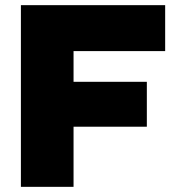

<svg xmlns="http://www.w3.org/2000/svg" viewBox="-20 -724 682 744"><path d="M620 -526H265V-407H549V-233H265V0H61V-704H620Z"/></svg>

Font: Prodigy Sans ExtraBold
Style: Regular
Weight: 800
Designer: Wei Huang
Foundry: Wei Huang
Version: Version 1.003; ttfautohint (v1.8.3)